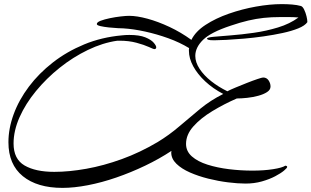

<svg xmlns="http://www.w3.org/2000/svg" viewBox="-20 -785 1515 934"><path d="M284 129Q161 129 91 72Q21 15 21 -93Q21 -160 46.5 -229.5Q72 -299 120.5 -363.5Q169 -428 237 -481Q305 -534 389.5 -569Q474 -604 573 -613Q581 -614 590 -614.5Q599 -615 609 -615Q658 -615 686.5 -603.5Q715 -592 727.5 -577.5Q740 -563 740 -555Q740 -546 730 -546Q727 -546 704 -556.5Q681 -567 644 -577Q607 -587 561 -587H551Q480 -577 407.5 -542Q335 -507 270.5 -455.5Q206 -404 155 -342Q104 -280 75 -214.5Q46 -149 46 -87Q46 -11 99.5 20Q153 51 244 51Q316 51 400 36Q484 21 572.5 -11Q661 -43 747 -94Q803 -128 852.5 -170.5Q902 -213 953 -255Q1004 -297 1066 -328Q1016 -354 978.5 -389Q941 -424 920 -462.5Q899 -501 899 -538Q899 -541 899 -544.5Q899 -548 900 -551Q854 -579 798.5 -599Q743 -619 686 -631.5Q629 -644 580 -647Q574 -647 553.5 -648Q533 -649 509.5 -651.5Q486 -654 468.5 -658Q451 -662 451 -668Q451 -677 469.5 -684Q488 -691 514.5 -696.5Q541 -702 567 -705Q593 -708 608 -708Q646 -708 697.5 -694Q749 -680 804.5 -654Q860 -628 911 -591Q931 -632 980 -664Q1029 -696 1093.5 -718.5Q1158 -741 1225.5 -753Q1293 -765 1350 -765Q1377 -765 1401 -763Q1425 -761 1443 -756Q1452 -754 1459.5 -738.5Q1467 -723 1471 -706Q1475 -689 1475 -681V-677Q1463 -660 1431 -647Q1399 -634 1355 -624.5Q1311 -615 1262 -608Q1213 -601 1166 -597Q1119 -593 1081 -591Q1043 -589 1022 -589Q1000 -589 993.5 -591.5Q987 -594 987 -597Q987 -603 1019 -606Q1051 -609 1103 -613Q1155 -617 1215 -625.5Q1275 -634 1332.5 -651.5Q1390 -669 1432 -700Q1407 -702 1385.5 -702Q1364 -702 1344 -702Q1300 -702 1263 -698Q1226 -694 1187.5 -685Q1149 -676 1102 -660Q1005 -628 967.5 -591Q930 -554 930 -513Q930 -482 951 -450Q972 -418 1007.5 -390Q1043 -362 1086 -341Q1099 -348 1125.5 -359Q1152 -370 1181 -381.5Q1210 -393 1232.5 -400.5Q1255 -408 1260 -408Q1277 -408 1286.5 -394Q1296 -380 1296 -364Q1296 -348 1279 -337Q1262 -326 1236 -319Q1210 -312 1182 -309Q1154 -306 1132 -306Q1070 -279 1013 -244.5Q956 -210 920.5 -170Q885 -130 885 -85Q885 -49 913.5 -24Q942 1 989.5 16Q1037 31 1094 38Q1151 45 1208 45Q1264 45 1308.5 38Q1353 31 1368 21Q1377 22 1377 27Q1377 32 1361.5 45Q1346 58 1318.5 72.5Q1291 87 1254 97.5Q1217 108 1174 108Q1137 108 1089 102Q1041 96 993 84Q945 72 904 54Q863 36 838 11.5Q813 -13 813 -43Q813 -45 813.5 -47Q814 -49 814 -51Q755 -12 686 21Q617 54 546 78.5Q475 103 407.5 116Q340 129 284 129Z"/></svg>

Font: Comforter
Style: Regular
Weight: 400
Designer: Robert E. Leuschke
Foundry: Robert E. Leuschke
Version: Version 1.013; ttfautohint (v1.8.3)